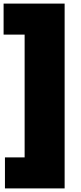

<svg xmlns="http://www.w3.org/2000/svg" viewBox="-32 -828 449 1068"><path d="M-4.5 220V47.5H105V-635.5H-12V-808H327.5V220Z"/></svg>

Font: Encode Sans SemiExpanded SemiExpanded Black
Style: Regular
Weight: 900
Width: 6
Designer: Multiple Designers
Foundry: Impallari Type
Version: Version 3.000; ttfautohint (v1.8.3) -l 8 -r 50 -G 200 -x 14 